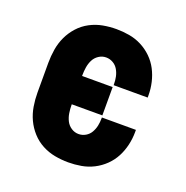

<svg xmlns="http://www.w3.org/2000/svg" viewBox="-102 -623 704 726"><g transform="rotate(20 250.0 -260.0)"><path d="M247 8Q220 8 193 3Q166 -2 141.5 -15Q117 -28 98.5 -48.5Q80 -69 68.5 -93.5Q57 -118 52.5 -145.5Q48 -173 48 -200V-320Q48 -347 52.5 -374.5Q57 -402 68.5 -426.5Q80 -451 98.5 -471.5Q117 -492 141.5 -505Q166 -518 193 -523Q220 -528 247 -528Q273 -528 299 -523.5Q325 -519 348.5 -507Q372 -495 391 -476.5Q410 -458 422 -435Q434 -412 440 -386Q446 -360 446 -334V-325H309V-329Q309 -344 306 -358.5Q303 -373 295.5 -386Q288 -399 275 -406.5Q262 -414 247 -414Q231 -414 217.5 -405Q204 -396 197 -382Q190 -368 187.5 -352Q185 -336 185 -320V-317H308V-203H185V-200Q185 -184 187.5 -168Q190 -152 197 -138Q204 -124 217.5 -115Q231 -106 247 -106Q262 -106 275 -113.5Q288 -121 295.5 -134Q303 -147 306 -161.5Q309 -176 309 -191V-195H446V-186Q446 -160 440 -134Q434 -108 422 -85Q410 -62 391 -43.5Q372 -25 348.5 -13Q325 -1 299 3.5Q273 8 247 8Z"/></g></svg>

Font: Iosevka Term Curly Heavy
Style: Regular
Weight: 900
Designer: Belleve Invis
Foundry: Belleve Invis
Version: Version 32.3.0